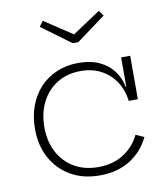

<svg xmlns="http://www.w3.org/2000/svg" viewBox="-86 -837 787 916"><g transform="rotate(-10 308.0 -379.0)"><path d="M332.5 -635.5H305L164 -739.5L183 -765.5L319 -675.5L454.5 -765.5L473.5 -739.5ZM323.5 8.5Q243.5 8.5 183.5 -26.2Q123.5 -61 90.2 -122Q57 -183 57 -263Q57 -323.5 75.5 -373.8Q94 -424 128.2 -460.8Q162.5 -497.5 210.2 -517.8Q258 -538 315.5 -538Q375 -538 417.8 -517.5Q460.5 -497 485.5 -462.5Q510.5 -428 518.5 -385.5H530.5L521 -318Q514 -372 487 -412.5Q460 -453 417.2 -475.5Q374.5 -498 319 -498Q254.5 -498 205.5 -468Q156.5 -438 129.5 -385Q102.5 -332 102.5 -263Q102.5 -195 130 -142.8Q157.5 -90.5 207.2 -61.2Q257 -32 324 -32Q394.5 -32 446.2 -64.8Q498 -97.5 524.5 -153L564.5 -135Q533 -69 471.8 -30.2Q410.5 8.5 323.5 8.5ZM521 -318V-528.5H565V-318Z"/></g></svg>

Font: Hepta Slab Light
Style: Regular
Weight: 300
Designer: Michael LaGattuta
Foundry: Michael LaGattuta
Version: Version 1.102